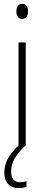

<svg xmlns="http://www.w3.org/2000/svg" viewBox="-20 -747 224 985"><path d="M112 -529V0H75V-529ZM94 -727Q110 -727 117 -715.5Q124 -704 124 -689Q124 -671 116 -660.5Q108 -650 93 -650Q79 -650 71.5 -661Q64 -672 64 -688Q64 -704 71 -715.5Q78 -727 94 -727ZM37 132Q37 159 48.5 173.5Q60 188 82 188Q92 188 101.5 186Q111 184 116 182V212Q109 214 99.5 216Q90 218 78 218Q42 218 22 197.5Q2 177 2 138Q2 112 12 86Q22 60 41 36Q60 12 85 -10L110 0Q72 36 54.5 67Q37 98 37 132Z"/></svg>

Font: Noto Sans Khmer ExtraCondensed ExtraLight
Style: Regular
Weight: 250
Width: 2
Designer: Danh Hong and the Monotype Design Team
Foundry: Monotype Imaging Inc.
Version: Version 2.004